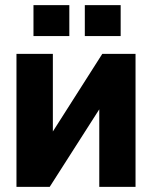

<svg xmlns="http://www.w3.org/2000/svg" viewBox="-20 -725 590 745"><path d="M43.9 -516.1H185.1V-214.8L377 -516.1H505.9V0H365.2V-300.8L172.9 0H43.9ZM249 -585H109.9V-705.1H249ZM448.2 -585H309.1V-705.1H448.2Z"/></svg>

Font: LT Superior
Style: Bold
Weight: 400
Designer: Daniel Lyons
Foundry: LyonsType
Version: Version 1.000